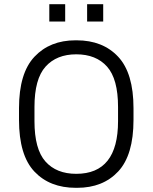

<svg xmlns="http://www.w3.org/2000/svg" viewBox="-20 -889 730 919"><path d="M71 -315V-371Q71 -539 145 -617.5Q219 -696 341 -696H347Q472 -696 545.5 -617.5Q619 -539 619 -371V-315Q619 -147 546 -68.5Q473 10 349 10H343Q218 10 144.5 -68Q71 -146 71 -315ZM545 -309V-377Q545 -511 492.5 -570Q440 -629 345 -629Q251 -629 198 -570Q145 -511 145 -377V-309Q145 -175 197.5 -116Q250 -57 345 -57Q545 -57 545 -309ZM292 -786H216V-869H292ZM474 -786H397V-869H474Z"/></svg>

Font: Chivo Light
Style: Regular
Weight: 300
Designer: Hector Gatti
Foundry: Omnibus-Type
Version: Version 1.007